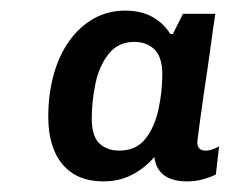

<svg xmlns="http://www.w3.org/2000/svg" viewBox="-20 -716 448 362"><path d="M175 -374Q125 -374 98 -406Q71 -438 71 -496Q71 -538 81 -574.5Q91 -611 110 -638Q129 -665 156 -680.5Q183 -696 216 -696Q246 -696 267.5 -684Q289 -672 301 -652H306L325 -690H386Q382 -665 378.5 -638Q375 -611 371 -584.5Q367 -558 363.5 -534Q360 -510 357.5 -491Q355 -472 353.5 -461Q352 -450 352 -448Q352 -432 368 -432Q374 -432 381 -434.5Q388 -437 393 -440L387 -387Q377 -382 363 -378Q349 -374 333 -374Q305 -374 289.5 -385.5Q274 -397 271 -420Q253 -399 229 -386.5Q205 -374 175 -374ZM205 -432Q236 -432 253.5 -453.5Q271 -475 278.5 -508.5Q286 -542 286 -576Q286 -608 271.5 -622.5Q257 -637 233 -637Q203 -637 185 -614.5Q167 -592 160 -558.5Q153 -525 153 -493Q153 -459 167.5 -445.5Q182 -432 205 -432Z"/></svg>

Font: Chivo Medium SemiBold
Style: Italic
Weight: 600
Italic angle: -8.05°
Version: Version 2.002